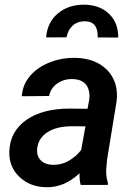

<svg xmlns="http://www.w3.org/2000/svg" viewBox="-20 -783 570 813"><path d="M321.8 0Q315.9 -19.5 316.9 -49.3Q251.5 11.7 175.8 9.8Q106.9 8.8 61.8 -34.4Q16.6 -77.6 19.5 -144Q23.4 -227.5 91.8 -275.4Q160.2 -323.2 275.4 -323.2L350.6 -322.3L357.4 -358.4Q360.4 -377.4 357.4 -394Q347.7 -446.8 287.6 -448.2Q250.5 -449.2 222.4 -429.4Q194.3 -409.7 188 -376.5L72.3 -375.5Q75.7 -424.3 106.9 -461.2Q138.2 -498 189.9 -518.6Q241.7 -539.1 299.3 -538.1Q385.7 -536.1 434.1 -486.1Q482.4 -436 474.1 -356.4L433.6 -108.9L429.7 -64.9Q428.2 -36.1 437 -8.8L436.5 0ZM202.6 -85Q239.3 -84 270.5 -101.8Q301.8 -119.6 323.7 -147.9L341.8 -248L286.6 -248.5Q221.2 -248.5 182.1 -223.9Q143.1 -199.2 137.7 -156.2Q133.8 -123.5 152.1 -104.7Q170.4 -85.9 202.6 -85ZM393.6 -624.5Q396 -692.9 338.9 -692.9Q308.6 -692.9 288.3 -675Q268.1 -657.2 261.7 -625L175.3 -624.5Q180.2 -688.5 225.3 -726.3Q270.5 -764.2 339.4 -763.2Q404.8 -761.2 443.1 -723.1Q481.4 -685.1 480.5 -624Z"/></svg>

Font: Roboto Medium
Style: Italic
Weight: 500
Italic angle: -12°
Designer: Google
Version: Version 2.134; 2016